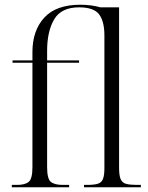

<svg xmlns="http://www.w3.org/2000/svg" viewBox="-20 -791 625 811"><path d="M30 0V-10H52Q86 -10 101.5 -23Q117 -36 117 -85V-526H33V-536H117V-571Q117 -662 167 -716.5Q217 -771 319 -771Q344 -771 365.5 -768Q387 -765 404 -760H483V-83Q483 -50 489.5 -34.5Q496 -19 512.5 -14.5Q529 -10 557 -10H575V0H335V-10H348Q376 -10 392 -14.5Q408 -19 414.5 -34Q421 -49 421 -81V-641Q421 -701 398.5 -730.5Q376 -760 314 -760Q239 -760 209 -709.5Q179 -659 179 -576V-536H314V-526H179V-85Q179 -36 194.5 -23Q210 -10 245 -10H272V0Z"/></svg>

Font: Noto Serif Display SemiCondensed Light
Style: Regular
Weight: 300
Width: 4
Designer: Monotype Design Team
Foundry: Monotype Imaging Inc.
Version: Version 2.009